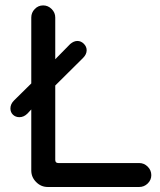

<svg xmlns="http://www.w3.org/2000/svg" viewBox="-20 -708 607 728"><path d="M98.6 -61.5V-293L84 -277.3Q70.3 -263.7 53.7 -263.7Q39.1 -263.7 29.3 -272.9Q19.5 -282.2 19.5 -296.9Q19.5 -313.5 33.2 -327.1L98.6 -391.6V-641.6Q98.6 -660.2 111.8 -673.8Q125 -687.5 143.6 -687.5Q162.1 -687.5 175.8 -673.8Q189.5 -660.2 189.5 -641.6V-483.4L246.1 -541Q259.8 -552.7 273.4 -552.7Q287.1 -552.7 297.9 -542Q308.6 -531.2 308.6 -517.6Q308.6 -502 294.9 -488.3L189.5 -383.8V-101.6Q189.5 -89.8 201.2 -89.8H507.8Q526.4 -89.8 540 -76.2Q553.7 -62.5 553.7 -43.9Q553.7 -25.4 540 -12.2Q526.4 1 507.8 1H161.1Q135.7 1 117.2 -17.6Q98.6 -36.1 98.6 -61.5Z"/></svg>

Font: jf-openhuninn-1.0
Style: Regular
Weight: 400
Designer: [Kosugi Maru]
      Designed by Motoya company      

      [Varela Round]
      Joe Prince(Latin component); Avraham Co
Foundry: justfont CO.,LTD.
Version: 1.0